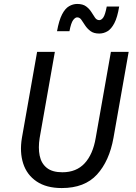

<svg xmlns="http://www.w3.org/2000/svg" viewBox="-20 -943 688 973"><path d="M168 -680H258L181 -244Q173 -194 181 -154.5Q189 -115 217 -92.5Q245 -70 296 -70Q367 -70 409 -115.5Q451 -161 465 -244L542 -680H632L555 -244Q534 -127 471.5 -58.5Q409 10 293 10Q215 10 165.5 -23.5Q116 -57 97.5 -114.5Q79 -172 91 -244ZM483 -773Q455 -773 438.5 -785.5Q422 -798 411.5 -814Q401 -830 392.5 -842.5Q384 -855 371 -855Q361 -855 350.5 -841Q340 -827 332 -785H269Q279 -840 294.5 -870Q310 -900 330 -911.5Q350 -923 371 -923Q400 -923 416.5 -910.5Q433 -898 443 -882Q453 -866 461.5 -853.5Q470 -841 483 -841Q494 -841 503.5 -854.5Q513 -868 521 -910H584Q575 -855 559.5 -825.5Q544 -796 524.5 -784.5Q505 -773 483 -773Z"/></svg>

Font: Inria Sans
Style: Italic
Weight: 400
Italic angle: -10°
Designer: Black Foundry Team
Foundry: Black Foundry
Version: Version 1.2; ttfautohint (v1.8.3)